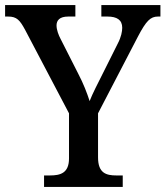

<svg xmlns="http://www.w3.org/2000/svg" viewBox="-23 -734 650 754"><path d="M150 0H459V-45H434C394 -45 362 -54 362 -116V-289L519 -591C551 -652 568 -669 597 -669H607V-714H375V-669H399C436 -669 457 -656 457 -625C457 -611 453 -589 440 -564L383 -450C362 -408 340 -366 329 -337C319 -368 305 -405 284 -445L215 -581C207 -596 199 -617 199 -634C199 -654 211 -669 245 -669H273V-714H-3V-669H9C43 -669 55 -655 76 -616L248 -289V-112C248 -54 214 -45 173 -45H150Z"/></svg>

Font: Noto Serif Bengali SemiCondensed
Style: Regular
Weight: 400
Width: 4
Designer: Juan Bruce, Universal Thirst, Indian Type Foundry and the Monotype Design Team.
Foundry: Monotype Imaging Inc.
Version: Version 2.003